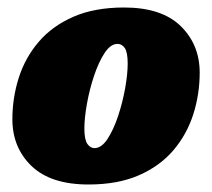

<svg xmlns="http://www.w3.org/2000/svg" viewBox="-20 -482 566 512"><path d="M311 -462Q411 -462 461.8 -412.5Q512.5 -363 512.5 -288.5Q512.5 -231 495.5 -177.5Q478.5 -124 442.8 -81.8Q407 -39.5 350.8 -14.8Q294.5 10 216 10Q115.5 10 64.2 -39.2Q13 -88.5 13 -164Q13 -221 30 -274.5Q47 -328 83 -370.2Q119 -412.5 175.5 -437.2Q232 -462 311 -462ZM232 -87Q250.5 -87 266.5 -111.2Q282.5 -135.5 294.8 -172.2Q307 -209 313.8 -247Q320.5 -285 320.5 -312.5Q320.5 -342.5 312.8 -353.8Q305 -365 293.5 -365Q275 -365 259 -340.8Q243 -316.5 230.8 -279.8Q218.5 -243 211.8 -205Q205 -167 205 -139.5Q205 -109.5 213 -98.2Q221 -87 232 -87Z"/></svg>

Font: Fraunces 144pt SuperSoft Black
Style: Italic
Weight: 900
Italic angle: -16°
Version: Version 1.000;[b76b70a41]